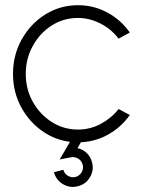

<svg xmlns="http://www.w3.org/2000/svg" viewBox="-20 -534 549 738"><path d="M436 -115 479 -92Q445.5 -44 393.2 -15.5Q341 13 280 13Q211 13 154.2 -22.5Q97.5 -58 63.8 -117.8Q30 -177.5 30 -250Q30 -323 63.8 -383Q97.5 -443 154.2 -478.5Q211 -514 280 -514Q341 -514 393.2 -485.5Q445.5 -457 479 -409L436 -385.5Q406.5 -423.5 364.8 -444.2Q323 -465 280 -465Q223.5 -465 178 -435.5Q132.5 -406 105.8 -357Q79 -308 79 -250Q79 -191 106.2 -142.5Q133.5 -94 179 -65Q224.5 -36 280 -36Q327 -36 368 -58.2Q409 -80.5 436 -115ZM280 181.5Q250 190 222.8 174.2Q195.5 158.5 187.5 128L223.5 118.5Q227.5 134 241.5 142Q255.5 150 271 146Q286 141.5 294 127.8Q302 114 297.5 98.5Q293.5 83 279.8 75.2Q266 67.5 250.5 71L209.5 79L267.5 -21L299.5 -2.5L278 35.5Q297.5 39.5 312.8 53.8Q328 68 333.5 89Q342 119 326.2 146.5Q310.5 174 280 181.5Z"/></svg>

Font: Urbanist ExtraLight
Style: Regular
Weight: 200
Designer: Corey Hu
Foundry: Corey Hu
Version: Version 1.330; ttfautohint (v1.8.4.7-5d5b)